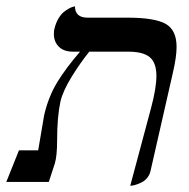

<svg xmlns="http://www.w3.org/2000/svg" viewBox="-63 -577 598 609"><path d="M350.1 12.2 416 -233.9Q433.1 -297.9 433.1 -335.9Q433.1 -377.9 412.1 -395.5Q391.1 -413.1 344.2 -413.1H220.2Q191.4 -377.4 164.3 -333.5Q137.2 -289.6 128.9 -255.9Q118.2 -206.5 118.2 -133.8Q118.2 -82 110.8 -58.1L91.8 0H-43L-2.9 -100.1H58.1Q76.2 -209 77.1 -211.9Q90.8 -271 118.7 -316.4Q146.5 -361.8 190.9 -413.1H168.9Q139.6 -413.1 123.8 -428.7Q107.9 -444.3 107.9 -469.2Q107.9 -480 109.9 -486.8Q114.3 -504.4 122.3 -518.1Q130.4 -531.7 139.2 -538.8Q147.9 -545.9 156.2 -550.3Q164.6 -554.7 169.9 -555.7L174.8 -557.1Q174.8 -521 214.8 -521H340.8Q427.2 -521 462.2 -501.5Q497.1 -481.9 497.1 -428.2Q497.1 -396 484.9 -344.2L414.1 -33.2Q411.1 -21.5 403.6 -12.5Q396 -3.4 387.2 1Q378.4 5.4 369.9 8.3Q361.3 11.2 355.5 11.7Z"/></svg>

Font: Common Serif
Style: Italic
Weight: 400
Italic angle: -12°
Designer: Philipp H. Poll, Khaled Hosny
Foundry: Stefan Peev, Context Ltd.
Version: Version 1.026